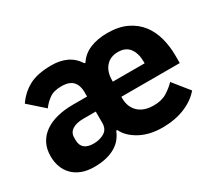

<svg xmlns="http://www.w3.org/2000/svg" viewBox="-107 -744 1077 962"><g transform="rotate(-30 432.0 -262.5)"><path d="M270 -225Q230 -225 206.5 -210Q183 -195 183 -166V-152Q183 -91 254 -91Q289 -91 315.5 -107Q342 -123 342 -159V-225ZM675 -312V-321Q675 -369 653.5 -398.5Q632 -428 587 -428Q542 -428 516.5 -398.5Q491 -369 491 -320V-312ZM610 -106Q656 -106 686.5 -125Q717 -144 739 -167L813 -75Q778 -34 721.5 -11Q665 12 593 12Q518 12 464 -17.5Q410 -47 389 -91H383Q375 -70 360.5 -51Q346 -32 323.5 -18Q301 -4 270 4Q239 12 198 12Q158 12 127.5 0.5Q97 -11 76 -32Q55 -53 44.5 -81.5Q34 -110 34 -144Q34 -186 50.5 -217.5Q67 -249 97 -270Q127 -291 168.5 -301.5Q210 -312 259 -312H342V-338Q342 -376 322 -398.5Q302 -421 255 -421Q211 -421 185 -402Q159 -383 142 -359L54 -437Q86 -484 134.5 -510.5Q183 -537 266 -537Q314 -537 351.5 -519.5Q389 -502 414 -463H420Q444 -501 487.5 -519Q531 -537 588 -537Q653 -537 699 -515Q745 -493 773.5 -456Q802 -419 815 -370.5Q828 -322 828 -269V-225H490V-217Q490 -166 521.5 -136Q553 -106 610 -106Z"/></g></svg>

Font: IBM Plex Sans Thai
Style: Bold
Weight: 700
Designer: Mike Abbink, Paul van der Laan, Pieter van Rosmalen, Ben Mitchell, Mark Frömberg
Foundry: Bold Monday
Version: Version 1.2